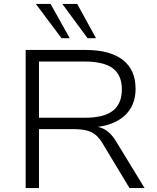

<svg xmlns="http://www.w3.org/2000/svg" viewBox="-20 -960 800 980"><path d="M111 0V-705H418Q541 -705 606.5 -654.5Q672 -604 672 -507Q672 -447 644.5 -403.5Q617 -360 564.5 -336Q512 -312 438 -308L446 -316L458 -315Q495 -313 522.5 -294.5Q550 -276 574 -236L718 0H641L506 -224Q488 -255 468 -271.5Q448 -288 420.5 -294.5Q393 -301 351 -301H179V0ZM179 -359H414Q511 -359 556.5 -395Q602 -431 602 -504Q602 -577 555.5 -611.5Q509 -646 411 -646H179ZM427 -765 298 -940H374L470 -765ZM294 -765 163 -940H238L336 -765Z"/></svg>

Font: Nunito Sans 10pt SemiExpanded Light
Style: Regular
Weight: 300
Width: 6
Designer: Vernon Adams
Foundry: Vernon Adams
Version: Version 3.101;gftools[0.9.27]